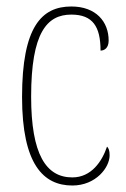

<svg xmlns="http://www.w3.org/2000/svg" viewBox="-20 -562 387 592"><path d="M203 10C276 10 318 -46 318 -83C318 -98 315 -105 310 -110C295 -65 262 -15 203 -15C122 -15 76 -86 76 -264C76 -462 125 -517 200 -517C266 -517 290 -480 290 -406C302 -406 315 -414 315 -437C315 -495 276 -542 200 -542C108 -542 48 -479 48 -263C48 -55 114 10 203 10Z"/></svg>

Font: Noto Serif Armenian ExtraCondensed Thin
Style: Regular
Weight: 100
Width: 2
Designer: Monotype Design Team
Foundry: Monotype Imaging Inc.
Version: Version 2.008